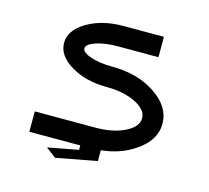

<svg xmlns="http://www.w3.org/2000/svg" viewBox="-119 -889 1237 1138"><g transform="rotate(15 500.0 -320.5)"><path d="M562.5 -3.9V62.5L312.5 109.4L250 62.5L437.5 27.3V0H125V-125H500Q603.5 -125 676.8 -161.1Q750 -197.3 750 -250Q750 -302.7 676.8 -338.9Q603.5 -375 500 -375Q371.1 -375 279.3 -429.7Q187.5 -484.4 187.5 -562.5Q187.5 -640.6 279.3 -695.3Q371.1 -750 500 -750H750V-625H500Q421.9 -625 367.2 -606.4Q312.5 -587.9 312.5 -562.5Q312.5 -537.1 367.2 -518.6Q421.9 -500 500 -500Q656.2 -500 765.6 -426.8Q875 -353.5 875 -250Q875 -146.5 765.6 -74.2Q679.7 -15.6 562.5 -3.9Z"/></g></svg>

Font: Xanmono
Style: Regular
Weight: 400
Designer: GGBotNet
Foundry: GGBotNet
Version: 1.00